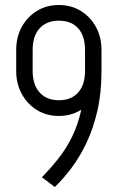

<svg xmlns="http://www.w3.org/2000/svg" viewBox="-20 -735 487 770"><path d="M387 -450Q387 -362 370.5 -290.5Q354 -219 326.5 -161.5Q299 -104 266 -60.5Q233 -17 200 15L148 -24Q183 -60 214 -99Q245 -138 269 -186.5Q293 -235 307 -299Q321 -363 321 -450ZM387 -535V-450H321V-535ZM111 -535V-450H45V-535ZM45 -535Q45 -587 67.5 -627.5Q90 -668 128.5 -691.5Q167 -715 216 -715V-652Q167 -652 139 -621.5Q111 -591 111 -535ZM387 -535H321Q321 -591 293.5 -621.5Q266 -652 216 -652V-715Q265 -715 303.5 -691.5Q342 -668 364.5 -627.5Q387 -587 387 -535ZM45 -450H111Q111 -395 139 -364Q167 -333 216 -333V-270Q167 -270 128.5 -293.5Q90 -317 67.5 -358Q45 -399 45 -450ZM387 -450Q387 -399 364.5 -358Q342 -317 303.5 -293.5Q265 -270 216 -270V-333Q266 -333 293.5 -364Q321 -395 321 -450Z"/></svg>

Font: Akshar Light Light
Style: Regular
Weight: 300
Version: Version 1.100